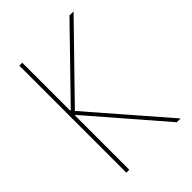

<svg xmlns="http://www.w3.org/2000/svg" viewBox="-213 -828 926 926"><g transform="rotate(-45 250.0 -365.0)"><path d="M92 0V-730H112V-403H116L434 -730H462L127 -386L462 0H436L116 -370H112V0Z"/></g></svg>

Font: M PLUS 1 Code Thin
Style: Regular
Weight: 250
Designer: Coji Morishita
Foundry: UNDERFOREST DESIGN
Version: Version 1.002